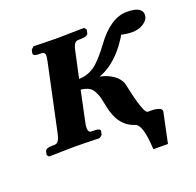

<svg xmlns="http://www.w3.org/2000/svg" viewBox="-103 -543 781 767"><g transform="rotate(-20 288.0 -160.0)"><path d="M146.5 -359.9Q148.4 -370.1 149.2 -376.7Q149.9 -383.3 148.7 -388.2Q147.5 -393.1 143.8 -395Q140.1 -397 134.3 -397H126.5Q97.7 -397 100.1 -410.2L103 -423.8L114.3 -434.1Q184.1 -432.1 218.8 -432.1L329.1 -434.1L336.9 -423.8L334 -410.2Q331.1 -397 301.3 -397H292.5Q281.2 -397 274.9 -388.4Q268.6 -379.9 264.6 -359.9L240.7 -249Q275.9 -250 304.9 -269.3Q334 -288.6 377 -347.2Q441.9 -436 510.7 -436Q548.8 -436 563.7 -424.3Q578.6 -412.6 574.7 -393.1Q571.3 -377 551.3 -364.5Q531.2 -352.1 504.9 -352.1Q484.9 -352.1 467.8 -356Q460 -357.9 458 -357.9Q459.5 -355 433.6 -318.8Q381.8 -251 320.8 -230Q353 -224.1 378.2 -205.8Q403.3 -187.5 409.2 -160.2Q436 -32.2 453.6 -32.2H469.7Q487.3 -32.2 501 -26.9Q514.6 -21.5 512.2 -11.2L485.4 116.2H424.3Q422.4 110.4 422.9 107.9Q417.5 8.8 388.2 0Q320.3 -21.5 304.2 -113.8Q299.3 -138.7 296.1 -150.4Q293 -162.1 285.4 -176.5Q277.8 -190.9 264.9 -197.8Q252 -204.6 231.9 -207L204.1 -75.2Q195.8 -35.2 215.3 -35.2H224.6Q254.4 -35.2 252 -22.9L248.5 -7.8L236.8 1Q166 -1 127.4 -1L22 1L14.6 -7.8L18.1 -22.9Q20.5 -35.2 49.3 -35.2H57.6Q68.8 -35.2 75.2 -44.7Q81.5 -54.2 85.9 -75.2Z"/></g></svg>

Font: Linux Libertine Slanted
Style: Semibold Slanted
Weight: 600
Designer: Philipp H. Poll
Foundry: Philipp H. Poll
Version: Version 5.1.1